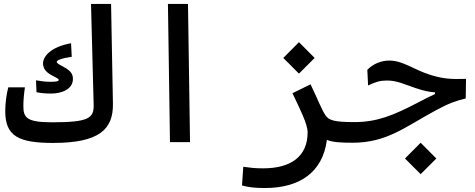

<svg xmlns="http://www.w3.org/2000/svg" viewBox="-20 -713 2384 963"><path d="M246.6 3.9C477.5 3.9 548.8 -64 546.4 -193.8L537.1 -693.4H436.5L449.7 -189C451.7 -120.6 426.8 -99.6 240.7 -99.6C112.3 -99.6 97.2 -124 97.2 -181.2C97.2 -210.9 100.6 -245.6 105 -274.9H21.5C12.2 -240.2 6.3 -193.4 6.3 -156.2C6.3 -31.2 70.8 3.9 246.6 3.9ZM235.4 -243.7C291 -243.7 345.7 -266.1 345.7 -316.9C345.7 -339.4 337.4 -356.9 299.8 -377C274.9 -390.6 264.6 -396 264.6 -402.8C264.6 -410.2 286.1 -420.4 339.8 -428.2L336.4 -496.1C234.4 -478 195.8 -429.7 195.8 -395C195.8 -371.1 209 -352.5 236.8 -336.9C267.6 -319.8 274.4 -318.8 274.4 -311.5C274.4 -306.2 265.6 -302.7 232.4 -302.7C209 -302.7 186.5 -305.7 160.6 -310.1L163.1 -250.5C180.7 -246.6 206.5 -243.7 235.4 -243.7Z M832.5 0H933.1L922.9 -693.4H822.3Z M1619.6 -11.2C1649.9 0.5 1686.5 2.9 1752 2.9C1775.4 2.9 1794.4 -10.3 1794.4 -56.2C1794.4 -90.8 1782.7 -100.6 1757.8 -100.6C1655.3 -100.6 1629.4 -109.9 1612.8 -134.3C1592.3 -164.6 1575.7 -211.4 1537.6 -290L1446.8 -245.6C1484.9 -165 1522.9 -90.8 1522.9 -49.3C1522.9 71.8 1439.5 131.3 1299.8 131.3C1255.9 131.3 1237.3 128.4 1200.2 123.5L1193.8 217.3C1229.5 226.6 1257.3 230 1309.6 230C1482.4 230 1598.6 151.4 1619.6 -11.2ZM1479.5 -343.8 1558.1 -422.4 1479.5 -501.5 1400.9 -422.4Z M1748 2.9C1919.9 2.9 2009.8 -75.2 2167 -160.2C2234.9 -196.8 2267.1 -207 2315.9 -219.2L2317.4 -317.4C2245.1 -315.4 2207.5 -316.9 2145 -335.4C2053.7 -362.8 2003.9 -409.2 1932.1 -409.2C1894 -409.2 1853 -394.5 1822.3 -362.8L1826.2 -284.2C1865.2 -302.7 1885.7 -309.1 1921.9 -309.1C1971.7 -309.1 2010.7 -289.1 2063.5 -271.5C2107.4 -256.8 2130.9 -252 2161.6 -250V-241.2C2136.7 -230 2110.8 -216.8 2070.8 -195.8C1953.6 -134.8 1870.6 -100.6 1757.8 -100.6C1735.8 -100.6 1723.6 -82.5 1723.6 -51.3C1723.6 -11.2 1732.4 2.9 1748 2.9ZM2089.8 160.6 2168.5 82 2089.8 2.9 2011.2 82Z"/></svg>

Font: Cascadia Code PL
Style: Regular
Weight: 400
Monospace: yes
Designer: Aaron Bell
Foundry: Saja Typeworks
Version: Version 2404.023